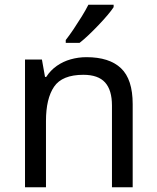

<svg xmlns="http://www.w3.org/2000/svg" viewBox="-20 -837 658 806"><path d="M343 -597Q439 -597 488 -550.5Q537 -504 537 -400V-51H450V-394Q450 -459 421 -491Q392 -523 330 -523Q241 -523 207 -473Q173 -423 173 -329V-51H85V-587H156L169 -514H174Q192 -542 218.5 -560.5Q245 -579 277 -588Q309 -597 343 -597ZM457 -807Q448 -793 431 -773Q414 -753 393.5 -731.5Q373 -710 352.5 -690.5Q332 -671 314 -657H256V-669Q271 -688 288.5 -714Q306 -740 323 -767.5Q340 -795 351 -817H457Z"/></svg>

Font: Noto Sans Tamil UI
Style: Regular
Weight: 400
Designer: Jelle Bosma - Monotype Design Team
Foundry: Monotype Imaging Inc.
Version: Version 2.004